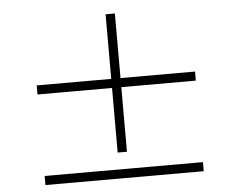

<svg xmlns="http://www.w3.org/2000/svg" viewBox="-54 -852 1107 906"><g transform="rotate(-5 500.0 -399.0)"><path d="M478 -133V-439H125V-482H478V-788H522V-482H875V-439H522V-133ZM125 -10V-53H875V-10Z"/></g></svg>

Font: Cactus Classical Serif
Style: Regular
Weight: 400
Designer: Henry Chan (via Glyphwiki)、田海東、宇文滿月
Foundry: Moonlit Owen
Version: Version 1.000